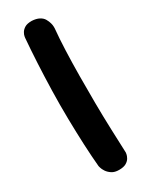

<svg xmlns="http://www.w3.org/2000/svg" viewBox="-175 -685 559 720"><g transform="rotate(-30 104.0 -325.0)"><path d="M111 -1Q92 -1 80 -9Q68 -17 61.5 -27Q55 -37 53 -44.5Q51 -52 51 -52Q47 -95 44.5 -149Q42 -203 41 -263Q40 -323 41.5 -383.5Q43 -444 46 -501Q49 -558 53 -606Q53 -606 54 -612.5Q55 -619 60 -627.5Q65 -636 75.5 -642.5Q86 -649 106 -649Q125 -648 137.5 -641.5Q150 -635 156 -624.5Q162 -614 164.5 -604.5Q167 -595 167 -588.5Q167 -582 167 -582Q163 -541 161 -489.5Q159 -438 158.5 -380.5Q158 -323 158.5 -264Q159 -205 161 -149Q163 -93 165 -45Q165 -45 164 -38.5Q163 -32 158 -23Q153 -14 142 -7.5Q131 -1 111 -1Z"/></g></svg>

Font: Sour Gummy Medium
Style: Regular
Weight: 500
Designer: Stefie Justprince
Foundry: Eifetstype
Version: Version 1.000